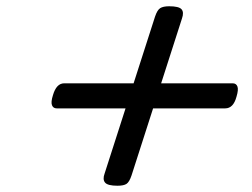

<svg xmlns="http://www.w3.org/2000/svg" viewBox="-20 -744 803 613"><path d="M355 -151Q324 -151 315.5 -161Q307 -171 314 -190L475 -691Q482 -712 491.5 -718Q501 -724 520 -724Q551 -724 559.5 -714.5Q568 -705 561 -685L400 -184Q393 -163 384 -157Q375 -151 355 -151ZM161 -398Q150 -398 146 -408Q142 -418 149 -440Q160 -478 185 -478H723Q734 -478 738 -468Q742 -458 735 -435Q725 -398 699 -398Z"/></svg>

Font: Playwrite CZ
Style: Regular
Weight: 400
Designer: Veronika Burian, José Scaglione
Foundry: TypeTogether
Version: Version 1.002